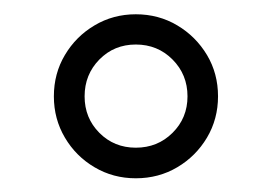

<svg xmlns="http://www.w3.org/2000/svg" viewBox="-20 -794 389 273"><path d="M246.6 -657Q246.6 -626.2 225.3 -605.1Q204.1 -584 173.1 -584Q142.3 -584 121.3 -605.1Q100.3 -626.2 100.3 -657Q100.3 -688 121.3 -709.4Q142.3 -730.7 173.1 -730.7Q204.1 -730.7 225.3 -709.4Q246.6 -688 246.6 -657ZM290 -657Q290 -689.5 274.3 -715.8Q258.5 -742.2 232.1 -757.9Q205.6 -773.7 173.1 -773.7Q140.9 -773.7 114.4 -757.9Q87.9 -742.2 72.3 -715.8Q56.6 -689.5 56.6 -657Q56.6 -624.8 72.3 -598.3Q87.9 -571.8 114.4 -556.2Q140.9 -540.5 173.1 -540.5Q205.6 -540.5 232.1 -556.2Q258.5 -571.8 274.3 -598.3Q290 -624.8 290 -657Z"/></svg>

Font: Estedad-FD-VF Thin
Style: Regular
Weight: 100
Designer: Amin Abedi
Version: Version 5.0